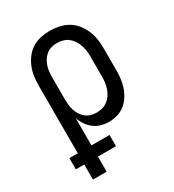

<svg xmlns="http://www.w3.org/2000/svg" viewBox="-180 -631 859 948"><g transform="rotate(-30 250.0 -156.5)"><path d="M69 215V129H21V65H69V-320Q69 -346 72.5 -372Q76 -398 86 -422.5Q96 -447 112 -468Q128 -489 150.5 -503Q173 -517 199 -522.5Q225 -528 251 -528Q277 -528 303.5 -522.5Q330 -517 353 -503.5Q376 -490 393 -469Q410 -448 420.5 -423.5Q431 -399 435 -373Q439 -347 439 -320V-200Q439 -175 436.5 -150.5Q434 -126 426.5 -103Q419 -80 405.5 -58.5Q392 -37 373 -21.5Q354 -6 330 1Q306 8 281 8Q259 8 237 2Q215 -4 197 -18Q179 -32 166.5 -50.5Q154 -69 147 -91V65H250V129H147V215ZM251 -62Q268 -62 284 -66.5Q300 -71 313.5 -81Q327 -91 336.5 -105Q346 -119 351.5 -134.5Q357 -150 359.5 -166.5Q362 -183 362 -200V-320Q362 -337 359.5 -353.5Q357 -370 351.5 -385.5Q346 -401 336.5 -415Q327 -429 314 -439Q301 -449 284.5 -453.5Q268 -458 251 -458Q235 -458 219 -453.5Q203 -449 190 -438.5Q177 -428 168.5 -414Q160 -400 155 -384.5Q150 -369 148.5 -352.5Q147 -336 147 -320V-200Q147 -184 148.5 -167.5Q150 -151 155 -135.5Q160 -120 168.5 -106Q177 -92 190 -81.5Q203 -71 219 -66.5Q235 -62 251 -62Z"/></g></svg>

Font: Iosevka Gothic
Style: Regular
Weight: 400
Monospace: yes
Designer: Belleve Invis
Foundry: Belleve Invis
Version: Version 15.5.1; ttfautohint (v1.8.4)